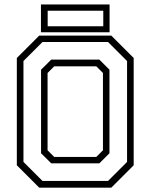

<svg xmlns="http://www.w3.org/2000/svg" viewBox="-20 -864 693 884"><path d="M160.5 0 57.5 -103V-597L160.5 -700H492.5L595.5 -597V-103L492.5 0ZM229.5 -141.5H423.5L454 -172V-528L423.5 -558.5H229.5L199 -528V-172ZM175.5 -31H477.5L565 -118.5V-583L477.5 -670.5H175.5L88 -583V-118.5ZM216 -112 169 -158.5V-543L216 -589.5H437.5L484 -543V-158.5L437.5 -112ZM168.5 -715.5V-843.5H484.5V-715.5ZM199.5 -743H455.5V-814.5H199.5Z"/></svg>

Font: Tourney Thin Light
Style: Regular
Weight: 300
Version: Version 1.015